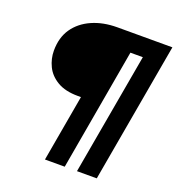

<svg xmlns="http://www.w3.org/2000/svg" viewBox="-142 -816 952 1031"><g transform="rotate(20 333.5 -300.0)"><path d="M230 100 297 -281H279Q207 -281 161.5 -308Q116 -335 95.5 -377.5Q75 -420 75 -466Q75 -541 110.5 -592.5Q146 -644 209 -672Q272 -700 353 -700H667L526 100H413L536 -596H465L343 100Z"/></g></svg>

Font: DM Sans 12pt
Style: Bold Italic
Weight: 700
Italic angle: -10°
Version: Version 4.004;gftools[0.9.30]